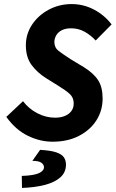

<svg xmlns="http://www.w3.org/2000/svg" viewBox="-20 -684 569 943"><path d="M238 12Q177 12 117 -17Q57 -46 11 -110L93 -187Q121 -150 163 -128Q205 -106 251 -106Q278 -106 298.5 -114.5Q319 -123 330.5 -138.5Q342 -154 342 -176Q342 -205 322 -223Q302 -241 266 -263L208 -299Q163 -327 135 -365Q107 -403 107 -462Q107 -517 137.5 -563Q168 -609 219.5 -636.5Q271 -664 332 -664Q390 -664 441.5 -637Q493 -610 528 -564L450 -485Q425 -512 395 -528.5Q365 -545 329 -545Q303 -545 284.5 -536Q266 -527 256.5 -511Q247 -495 247 -477Q247 -450 268.5 -433.5Q290 -417 329 -392L392 -354Q440 -324 462 -290Q484 -256 484 -200Q484 -141 453.5 -93Q423 -45 367.5 -16.5Q312 12 238 12ZM88 239 87 180Q146 178 171 166.5Q196 155 196 137Q196 125 183.5 115.5Q171 106 139 106L177 52Q230 55 257 64.5Q284 74 294 89Q304 104 304 124Q304 163 276 187.5Q248 212 199 224.5Q150 237 88 239Z"/></svg>

Font: Source Sans 3 ExtraLight
Style: Bold Italic
Weight: 700
Italic angle: -11°
Version: Version 3.052;hotconv 1.1.0;makeotfexe 2.6.0